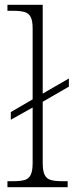

<svg xmlns="http://www.w3.org/2000/svg" viewBox="-20 -780 310 800"><path d="M11 0V-25H34Q65 -25 82.5 -30Q100 -35 108 -51.5Q116 -68 116 -101V-332L25 -281V-313L116 -366V-661Q116 -693 108 -709Q100 -725 82 -730Q64 -735 34 -735H11V-760H158V-390L267 -453V-419L158 -356V-101Q158 -68 166 -51.5Q174 -35 192 -30Q210 -25 240 -25H262V0Z"/></svg>

Font: Noto Serif Gujarati ExtraLight
Style: Regular
Weight: 250
Version: Version 2.102